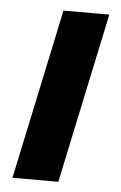

<svg xmlns="http://www.w3.org/2000/svg" viewBox="-45 -580 387 613"><g transform="rotate(5 148.5 -273.0)"><path d="M165 0 280.8 -545.9H133.8L18.1 0Z"/></g></svg>

Font: OpenSans
Style: Bold Italic
Weight: 700
Italic angle: -12°
Foundry: Ascender Corporation
Version: Version 1.10; ttfautohint (v1.2) -l 8 -r 50 -G 200 -x 14 -D 